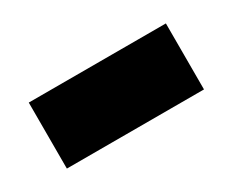

<svg xmlns="http://www.w3.org/2000/svg" viewBox="-38 -399 395 325"><g transform="rotate(-30 159.0 -236.5)"><path d="M293 -301V-172H25V-301Z"/></g></svg>

Font: BioRhyme ExtraBold ExtraBold
Style: Regular
Weight: 800
Version: Version 1.600;gftools[0.9.33]